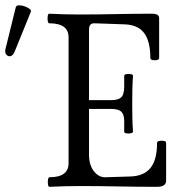

<svg xmlns="http://www.w3.org/2000/svg" viewBox="-20 -719 695 742"><path d="M171 3Q167 3 165.5 -6Q164 -15 165.5 -24.5Q167 -34 171 -34Q245 -34 245 -88V-575Q245 -629 170 -629Q166 -629 164.5 -638.5Q163 -648 164.5 -657Q166 -666 170 -666Q229 -663 286 -663Q357 -663 427.5 -664.5Q498 -666 568 -666Q595 -666 595 -649V-495Q595 -489 586.5 -487Q578 -485 569.5 -487Q561 -489 561 -495Q561 -560 536.5 -592Q512 -624 459 -625L344 -629Q324 -629 324 -605V-332H410Q436 -332 448 -342.5Q460 -353 460 -385V-426Q460 -431 468.5 -432.5Q477 -434 485.5 -432.5Q494 -431 494 -426Q492 -399 491.5 -372Q491 -345 491 -318Q491 -291 491.5 -264Q492 -237 494 -210Q494 -206 485.5 -204Q477 -202 468.5 -203.5Q460 -205 460 -210V-252Q460 -275 449.5 -286.5Q439 -298 410 -298H324V-122Q324 -81 343 -57Q362 -33 388 -34L485 -37Q537 -39 562 -70.5Q587 -102 587 -167Q587 -173 596 -174.5Q605 -176 613.5 -174.5Q622 -173 622 -167V-21Q622 3 587 3Q513 3 438 1.5Q363 0 289 0Q230 0 171 3ZM36 -518Q30 -504 20.5 -502Q11 -500 4.5 -508Q-2 -516 1 -529L41 -691Q43 -698 52.5 -698.5Q62 -699 74 -695Q86 -691 94 -685Q102 -679 99 -673Z"/></svg>

Font: Junicode Two Beta Condensed
Style: Regular
Weight: 400
Width: 3
Designer: Peter S. Baker
Foundry: Briery Creek Software
Version: Version 1.053; ttfautohint (v1.8.4)